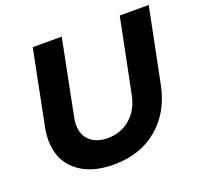

<svg xmlns="http://www.w3.org/2000/svg" viewBox="-123 -838 1029 983"><g transform="rotate(-20 391.5 -346.5)"><path d="M701 -293Q673 -154 577 -73.5Q481 7 337 7Q210 7 136.5 -55Q63 -117 63 -225Q63 -259 70 -293L151 -700H309L228 -293Q223 -268 223 -251Q223 -195 258 -163Q293 -131 354 -131Q425 -131 476 -174.5Q527 -218 543 -293L625 -700H783Z"/></g></svg>

Font: Gontserrat SemiBold
Style: Italic
Weight: 600
Italic angle: -11.3°
Designer: Julieta Ulanovsky
Foundry: Julieta Ulanovsky
Version: Version 6.001